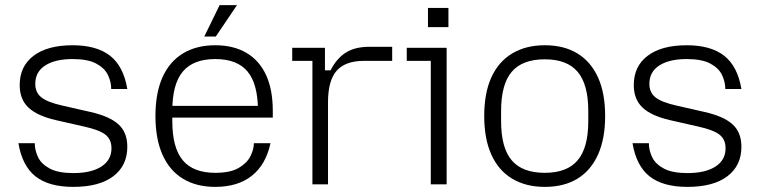

<svg xmlns="http://www.w3.org/2000/svg" viewBox="-20 -721 2974 751"><path d="M267 10Q171 10 119 -31Q67 -72 52 -161H116Q116 -133 129 -106Q142 -79 175 -61.5Q208 -44 267 -44Q337 -44 376.5 -69.5Q416 -95 416 -141Q416 -176 392 -194.5Q368 -213 309 -226L199 -251Q125 -268 91 -300.5Q57 -333 57 -388Q57 -462 111.5 -503Q166 -544 264 -544Q358 -544 410.5 -503Q463 -462 478 -373H415Q415 -401 402 -428Q389 -455 356 -472.5Q323 -490 264 -490Q196 -490 157 -465Q118 -440 118 -393Q118 -359 142 -340Q166 -321 224 -308L334 -283Q409 -266 443.5 -234.5Q478 -203 478 -147Q478 -73 423 -31.5Q368 10 267 10Z M822 10Q748 10 695.5 -22Q643 -54 615.5 -116Q588 -178 588 -267Q588 -357 615.5 -418.5Q643 -480 695.5 -512Q748 -544 822 -544Q893 -544 943.5 -514.5Q994 -485 1020.5 -428Q1047 -371 1047 -287V-261H633V-307H1017L989 -272V-288Q989 -392 948.5 -441Q908 -490 822 -490Q736 -490 695 -441Q654 -392 654 -288V-247Q654 -143 695 -94Q736 -45 822 -45Q880 -45 912.5 -63.5Q945 -82 959 -109Q973 -136 973 -161H1038Q1020 -77 965 -33.5Q910 10 822 10ZM779 -578 839 -701H907L824 -578Z M1202 0V-483H1123V-534H1251V-446H1273Q1297 -493 1333 -515.5Q1369 -538 1425 -538H1514V-483H1404Q1331 -483 1297 -444.5Q1263 -406 1263 -321V0Z M1665 0V-483H1571V-534H1727V0ZM1654 -615V-690H1734V-615Z M2111 10Q2037 10 1983.5 -22Q1930 -54 1902 -116Q1874 -178 1874 -267Q1874 -357 1902 -418.5Q1930 -480 1983.5 -512Q2037 -544 2111 -544Q2186 -544 2238.5 -512Q2291 -480 2319 -418.5Q2347 -357 2347 -267Q2347 -178 2319 -116Q2291 -54 2238.5 -22Q2186 10 2111 10ZM2111 -45Q2198 -45 2239.5 -94Q2281 -143 2281 -247V-287Q2281 -391 2239.5 -440Q2198 -489 2111 -489Q2023 -489 1981.5 -440Q1940 -391 1940 -287V-247Q1940 -143 1981.5 -94Q2023 -45 2111 -45Z M2669 10Q2573 10 2521 -31Q2469 -72 2454 -161H2518Q2518 -133 2531 -106Q2544 -79 2577 -61.5Q2610 -44 2669 -44Q2739 -44 2778.5 -69.5Q2818 -95 2818 -141Q2818 -176 2794 -194.5Q2770 -213 2711 -226L2601 -251Q2527 -268 2493 -300.5Q2459 -333 2459 -388Q2459 -462 2513.5 -503Q2568 -544 2666 -544Q2760 -544 2812.5 -503Q2865 -462 2880 -373H2817Q2817 -401 2804 -428Q2791 -455 2758 -472.5Q2725 -490 2666 -490Q2598 -490 2559 -465Q2520 -440 2520 -393Q2520 -359 2544 -340Q2568 -321 2626 -308L2736 -283Q2811 -266 2845.5 -234.5Q2880 -203 2880 -147Q2880 -73 2825 -31.5Q2770 10 2669 10Z"/></svg>

Font: Mozilla Headline ExtraLight
Style: Regular
Weight: 200
Designer: Studio DRAMA
Foundry: Studio DRAMA
Version: Version 1.000